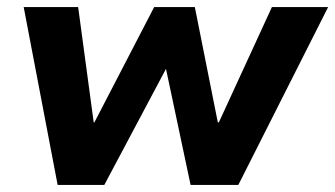

<svg xmlns="http://www.w3.org/2000/svg" viewBox="-20 -523 948 543"><path d="M143 0 47 -503H201L245 -177H247L416 -503H531L596 -177H599L749 -503H908L654 0H519L448 -335H453L275 0Z"/></svg>

Font: Nunito Sans 7pt ExtraBold
Style: Italic
Weight: 800
Italic angle: -9°
Designer: Vernon Adams
Foundry: Vernon Adams
Version: Version 3.101;gftools[0.9.27]